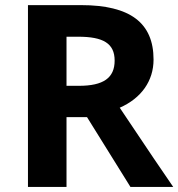

<svg xmlns="http://www.w3.org/2000/svg" viewBox="-20 -734 700 754"><path d="M241.2 -589.8H287.1C384.8 -589.8 430.2 -564 430.2 -496.1C430.2 -427.7 385.7 -397 290 -397H241.2ZM321.8 -273.9 492.2 0H660.2C627.4 -46.9 557.6 -150.4 450.2 -311C534.7 -348.1 583 -416 583 -500C583 -644 491.7 -713.9 297.9 -713.9H89.8V0H241.2V-273.9Z"/></svg>

Font: Samim
Style: Bold
Weight: 700
Foundry: DejaVu fonts team - Redesigned by Saber Rastikerdar
Version: Version 4.0.5